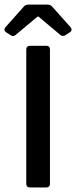

<svg xmlns="http://www.w3.org/2000/svg" viewBox="-28 -827 336 847"><path d="M77.1 -797.9 -3.9 -707C-10.7 -699.2 -9.8 -690.4 -1 -684.6L18.6 -671.9C26.4 -666 34.2 -667 41 -672.9L137.7 -753.9H141.6L238.3 -672.9C245.1 -667 252.9 -667 260.7 -671.9L280.3 -684.6C289.1 -690.4 290 -699.2 283.2 -707L202.1 -797.9C197.3 -803.7 190.4 -806.6 182.6 -806.6H96.7C88.9 -806.6 82 -803.7 77.1 -797.9ZM87.9 -609.4V-15.6C87.9 -5.9 93.8 0 103.5 0H176.8C186.5 0 192.4 -5.9 192.4 -15.6V-609.4C192.4 -619.1 186.5 -625 176.8 -625H103.5C93.8 -625 87.9 -619.1 87.9 -609.4Z"/></svg>

Font: Ed Sans Neue Medium
Style: Regular
Weight: 500
Designer: Stephen Hutchings
Version: Version 1.004;PS 001.004;hotconv 1.0.88;makeotf.lib2.5.64775